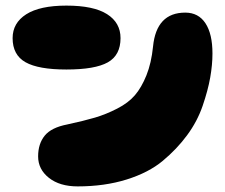

<svg xmlns="http://www.w3.org/2000/svg" viewBox="-20 -684 803 685"><path d="M257 -19Q353 -19 431.5 -43.5Q510 -68 560.5 -110Q611 -152 647.5 -201.5Q684 -251 703 -306.5Q722 -362 730 -407.5Q738 -453 738 -493Q738 -563 713 -601Q688 -639 641 -639Q538 -639 526 -518Q520 -459 502.5 -415.5Q485 -372 461.5 -344.5Q438 -317 398 -296.5Q358 -276 319 -264.5Q280 -253 220 -240Q163 -229 139.5 -200Q116 -171 116 -126Q116 -80 154.5 -49.5Q193 -19 257 -19ZM217 -436Q319 -436 364.5 -461.5Q410 -487 410 -548Q410 -603 362 -633.5Q314 -664 217 -664Q122 -664 73.5 -633Q25 -602 25 -548Q25 -488 71 -462Q117 -436 217 -436Z"/></svg>

Font: Cherry Bomb
Style: Regular
Weight: 400
Designer: satsuyako
Foundry: satsuyako
Version: Version 4.0